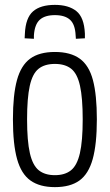

<svg xmlns="http://www.w3.org/2000/svg" viewBox="-20 -757 450 787"><path d="M33 -268Q33 -368 49.5 -428.5Q66 -489 103.5 -516.5Q141 -544 205 -544Q269 -544 307 -516.5Q345 -489 361 -428.5Q377 -368 377 -268Q377 -166 360 -105Q343 -44 305.5 -17Q268 10 205 10Q143 10 105 -17Q67 -44 50 -105Q33 -166 33 -268ZM91 -268Q91 -179 102.5 -129Q114 -79 139 -59Q164 -39 205 -39Q246 -39 271 -59Q296 -79 307.5 -129Q319 -179 319 -268Q319 -355 308 -405Q297 -455 272 -475Q247 -495 205 -495Q163 -495 138 -475Q113 -455 102 -405Q91 -355 91 -268ZM205 -737Q261 -737 293 -711.5Q325 -686 328 -619Q328 -610 328 -600L291 -598Q291 -602 290.5 -605.5Q290 -609 290 -612Q288 -657 267 -676Q246 -695 205 -695Q164 -695 143 -676Q122 -657 119 -612Q119 -605 119 -598L81 -600Q81 -605 81.5 -609.5Q82 -614 82 -619Q85 -684 115.5 -710.5Q146 -737 205 -737Z"/></svg>

Font: Georama SemiCondensed Light
Style: Regular
Weight: 300
Width: 4
Designer: Jean-Baptiste Levee
Foundry: Production Type
Version: Version 1.000